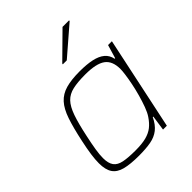

<svg xmlns="http://www.w3.org/2000/svg" viewBox="-210 -864 993 993"><g transform="rotate(-45 287.0 -367.5)"><path d="M226 8Q163 8 124.5 -2Q86 -12 68.5 -38Q51 -64 51 -111Q51 -138 56 -173.5Q61 -209 71 -255Q88 -335 105.5 -386.5Q123 -438 149 -466.5Q175 -495 215.5 -506.5Q256 -518 317 -518Q369 -518 405.5 -510Q442 -502 463.5 -484Q485 -466 491 -436H495L517 -510H545L437 0H409L421 -83H417Q399 -45 373.5 -25Q348 -5 312 1.5Q276 8 226 8ZM232 -24Q280 -24 310.5 -32Q341 -40 362 -56.5Q383 -73 401 -100Q414 -119 425 -149Q436 -179 445.5 -213Q455 -247 461.5 -279.5Q468 -312 471.5 -338Q475 -364 475 -377Q475 -436 440.5 -461Q406 -486 326 -486Q271 -486 235 -478Q199 -470 176.5 -446.5Q154 -423 138 -377Q122 -331 106 -255Q96 -209 90.5 -174.5Q85 -140 85 -115Q85 -77 99.5 -57Q114 -37 146.5 -30.5Q179 -24 232 -24ZM281 -605 282 -610 417 -743H465L464 -738L310 -605Z"/></g></svg>

Font: Saira Thin Thin
Style: Italic
Weight: 250
Italic angle: -12°
Version: Version 1.101